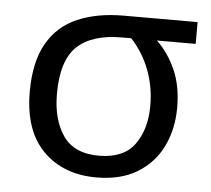

<svg xmlns="http://www.w3.org/2000/svg" viewBox="-44 -584 706 641"><g transform="rotate(5 308.5 -263.0)"><path d="M550 -246Q550 -174 522 -116Q494 -58 438.5 -24Q383 10 301 10Q190 10 122.5 -58Q55 -126 55 -256Q55 -356 90.5 -418Q126 -480 191.5 -508Q257 -536 346 -536H593V-463H463Q502 -426 526 -372Q550 -318 550 -246ZM146 -256Q146 -171 183 -117Q220 -63 303 -63Q386 -63 423 -114Q460 -165 460 -244Q460 -308 438.5 -364Q417 -420 377 -463H346Q246 -463 196 -416Q146 -369 146 -256Z"/></g></svg>

Font: Noto Sans
Style: Regular
Weight: 400
Designer: Monotype Design Team
Foundry: Monotype Imaging Inc.
Version: Version 1.902